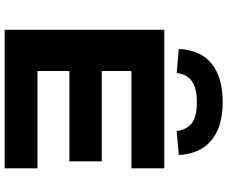

<svg xmlns="http://www.w3.org/2000/svg" viewBox="-98 -906 1003 848"><g transform="rotate(90 404.0 -481.5)"><path d="M111 0V-705H723V-560H293V-429H692V-286H293V-145H723V0ZM302 -760 196 -769Q200 -865 260.5 -914Q321 -963 430 -963Q539 -963 599 -913.5Q659 -864 664 -769L558 -760Q553 -803 524.5 -826Q496 -849 431 -849Q368 -849 337.5 -826.5Q307 -804 302 -760Z"/></g></svg>

Font: Nunito Sans 7pt Expanded ExtraBold
Style: Regular
Weight: 800
Width: 7
Designer: Vernon Adams
Foundry: Vernon Adams
Version: Version 3.101;gftools[0.9.27]